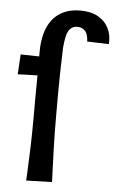

<svg xmlns="http://www.w3.org/2000/svg" viewBox="-52 -753 484 793"><g transform="rotate(5 189.5 -356.5)"><path d="M14 -431 19 -514Q19 -514 39 -513.5Q59 -513 90.5 -512.5Q122 -512 153 -512L151 -434Q119 -434 87 -433.5Q55 -433 34.5 -432Q14 -431 14 -431ZM249 -716Q293 -716 322.5 -699.5Q352 -683 366.5 -654Q381 -625 378 -588L288 -591Q287 -622 274.5 -635Q262 -648 243 -648Q224 -648 213 -636Q202 -624 197.5 -603Q193 -582 191 -557Q189 -497 188 -451.5Q187 -406 187 -364Q187 -322 187 -272Q187 -200 189 -138Q191 -76 192.5 -38Q194 0 194 0L87 3Q87 3 89 -35Q91 -73 93 -135.5Q95 -198 95 -270Q95 -316 95 -347.5Q95 -379 95.5 -405Q96 -431 96 -460Q96 -489 96 -532Q96 -571 104.5 -604.5Q113 -638 131.5 -663Q150 -688 179.5 -702Q209 -716 249 -716Z"/></g></svg>

Font: Truculenta SemiBold
Style: Regular
Weight: 600
Version: Version 1.002